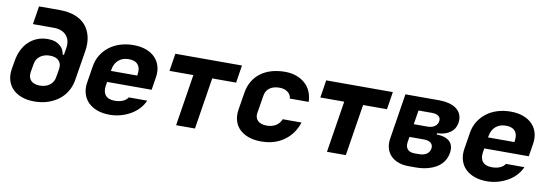

<svg xmlns="http://www.w3.org/2000/svg" viewBox="-56 -1112 4311 1504"><g transform="rotate(10 2100.0 -360.0)"><path d="M181 -210Q175 -168 198.5 -144Q222 -120 269 -120Q316 -120 347.5 -144Q379 -168 385 -210L396 -275Q402 -317 378.5 -341Q355 -365 308 -365Q261 -365 229.5 -341Q198 -317 192 -275ZM156 -730H321Q390 -730 442 -710.5Q494 -691 526.5 -654Q559 -617 571.5 -564Q584 -511 573 -445L535 -210Q527 -161 502.5 -120Q478 -79 440.5 -50.5Q403 -22 354 -6Q305 10 248 10Q191 10 147.5 -6Q104 -22 75.5 -50.5Q47 -79 35 -120Q23 -161 31 -210L42 -275Q50 -325 69.5 -364.5Q89 -404 118.5 -432Q148 -460 186 -475Q224 -490 268 -490Q317 -490 344 -474.5Q371 -459 385 -440Q400 -418 404 -390H414L423 -445Q433 -509 399 -547Q365 -585 298 -585H133Z M848 10Q791 10 747.5 -6Q704 -22 675.5 -50.5Q647 -79 635 -120Q623 -161 631 -210L652 -341Q660 -391 684.5 -431Q709 -471 746.5 -500Q784 -529 833 -544.5Q882 -560 939 -560Q995 -560 1038.5 -544Q1082 -528 1110.5 -499Q1139 -470 1150.5 -429.5Q1162 -389 1154 -340L1138 -240H784L779 -210Q771 -160 794 -132.5Q817 -105 867 -105Q905 -105 932 -117Q959 -129 972 -150H1119Q1104 -115 1077 -85.5Q1050 -56 1014 -35Q978 -14 935.5 -2Q893 10 848 10ZM798 -330H1008L1009 -340Q1017 -390 994 -417.5Q971 -445 921 -445Q872 -445 840 -417.5Q808 -390 800 -341Z M1250 -410 1272 -550H1802L1780 -410H1590L1525 0H1375L1440 -410Z M2053 10Q1996 10 1952 -5.5Q1908 -21 1879.5 -49Q1851 -77 1839.5 -116.5Q1828 -156 1835 -204L1858 -345Q1866 -395 1889.5 -435Q1913 -475 1950 -503Q1987 -531 2036.5 -545.5Q2086 -560 2144 -560Q2193 -560 2233.5 -545.5Q2274 -531 2303.5 -505Q2333 -479 2349 -442Q2365 -405 2366 -360H2216Q2214 -391 2188 -410.5Q2162 -430 2123 -430Q2074 -430 2044 -408Q2014 -386 2008 -345L1985 -204Q1979 -166 2003 -143Q2027 -120 2074 -120Q2116 -120 2146 -138.5Q2176 -157 2189 -191H2339Q2308 -96 2232.5 -43Q2157 10 2053 10Z M2450 -410 2472 -550H3002L2980 -410H2790L2725 0H2575L2640 -410Z M3207 -331H3315Q3350 -331 3372.5 -346Q3395 -361 3399 -387Q3404 -413 3386 -428Q3368 -443 3333 -443H3225ZM3184 -184Q3179 -148 3196.5 -127.5Q3214 -107 3252 -107H3287Q3325 -107 3348 -122.5Q3371 -138 3376 -165Q3381 -194 3362.5 -210.5Q3344 -227 3306 -227H3191ZM3364 -550Q3464 -550 3512.5 -510Q3561 -470 3550 -400Q3542 -352 3502.5 -323.5Q3463 -295 3399 -293L3398 -283Q3470 -281 3502.5 -249Q3535 -217 3525 -157Q3519 -121 3499.5 -91.5Q3480 -62 3448 -42Q3416 -22 3373.5 -11Q3331 0 3280 0H3225Q3178 0 3141.5 -13.5Q3105 -27 3081 -52Q3057 -77 3047.5 -112Q3038 -147 3045 -190L3102 -550Z M3848 10Q3791 10 3747.5 -6Q3704 -22 3675.5 -50.5Q3647 -79 3635 -120Q3623 -161 3631 -210L3652 -341Q3660 -391 3684.5 -431Q3709 -471 3746.5 -500Q3784 -529 3833 -544.5Q3882 -560 3939 -560Q3995 -560 4038.5 -544Q4082 -528 4110.5 -499Q4139 -470 4150.5 -429.5Q4162 -389 4154 -340L4138 -240H3784L3779 -210Q3771 -160 3794 -132.5Q3817 -105 3867 -105Q3905 -105 3932 -117Q3959 -129 3972 -150H4119Q4104 -115 4077 -85.5Q4050 -56 4014 -35Q3978 -14 3935.5 -2Q3893 10 3848 10ZM3798 -330H4008L4009 -340Q4017 -390 3994 -417.5Q3971 -445 3921 -445Q3872 -445 3840 -417.5Q3808 -390 3800 -341Z"/></g></svg>

Font: JetBrains Mono ExtraBold
Style: Italic
Weight: 800
Designer: Philipp Nurullin, Konstantin Bulenkov
Foundry: JetBrains
Version: Version 1.000; ttfautohint (v1.8.3)